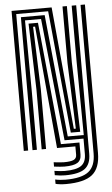

<svg xmlns="http://www.w3.org/2000/svg" viewBox="-65 -842 636 1093"><g transform="rotate(-5 253.5 -295.5)"><path d="M43.9 0V-800H272.9L338.6 -100.6H350L335.3 -477L335.1 -800H360.1L360.3 -477L373.4 -80.5H319.5L251.3 -779.9H68.8V0ZM266.5 158.9Q254 158.9 238.5 157.5Q222.9 156 207.6 153V128.4Q225 131 239.9 132.5Q254.8 134 266.5 134Q332.4 134 360.6 114.2Q388.7 94.4 388.7 47.9V-40.2H280.3L207.2 -739.6H115.5L118.8 -342V0H93.8V-759.8H229.6L300.4 -60.4H391.9L387.7 -477L387.5 -800H413.2L413.6 47.9Q413.6 107.8 379.6 133.4Q345.5 158.9 266.5 158.9ZM266.5 109Q255.6 109 241.5 107.6Q227.4 106.3 207.6 103.9V79.2Q229.8 81.5 243.2 82.8Q256.5 84.1 266.5 84.1Q305.7 84.1 322.2 76Q338.7 67.9 338.7 47.9V0H233.8L169.6 -699.4H158.2L171.1 -342V0H146.1V-342L134 -719.5H187.9L257.7 -20.1H363.7V47.9Q363.7 81.2 341.3 95.1Q319 109 266.5 109ZM266.5 208.9Q250.4 208.9 233.3 207Q216.3 205.1 207.6 202.3V177.7Q220.6 180.8 236.7 182.3Q252.8 183.9 266.5 183.9Q358.9 183.9 398.7 152.4Q438.6 121 438.6 47.9L438.2 -800H463.2L463.6 47.9Q463.6 134.2 418 171.5Q372.4 208.9 266.5 208.9Z"/></g></svg>

Font: Big Shoulders Inline Display SC Thin
Style: Regular
Weight: 100
Designer: Patric King
Foundry: XO Type Co
Version: Version 2.002